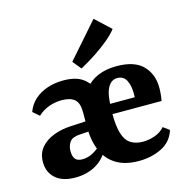

<svg xmlns="http://www.w3.org/2000/svg" viewBox="-101 -765 854 873"><g transform="rotate(-15 326.0 -329.0)"><path d="M448 10Q383 10 341 -16Q299 -42 279 -89.5Q259 -137 259 -201Q259 -305 309 -369Q359 -433 460 -433Q544 -433 583.5 -392.5Q623 -352 623 -288Q623 -274 621.5 -257.5Q620 -241 617 -227H343V-275H504Q504 -280 504 -284.5Q504 -289 504 -294Q504 -331 491 -355.5Q478 -380 449 -380Q419 -380 402.5 -347Q386 -314 386 -228Q386 -171 396.5 -136Q407 -101 430 -85.5Q453 -70 488 -70Q517 -70 545 -80Q573 -90 591 -111L620 -90Q604 -38 556 -14Q508 10 448 10ZM259 -190V-271Q259 -314 239 -331Q219 -348 179 -348Q148 -348 118.5 -337.5Q89 -327 66 -305L36 -331Q48 -364 73 -386.5Q98 -409 133 -421Q168 -433 209 -433Q267 -433 299.5 -410Q332 -387 346.5 -345.5Q361 -304 364 -247ZM149 8Q89 8 56.5 -21Q24 -50 24 -98Q24 -138 46.5 -165Q69 -192 106.5 -206.5Q144 -221 187 -223L281 -228V-180L219 -176Q183 -174 170.5 -156Q158 -138 158 -114Q158 -89 168 -76.5Q178 -64 201 -64Q227 -64 250.5 -76.5Q274 -89 294 -109L309 -84Q289 -41 247 -16.5Q205 8 149 8ZM271 -504 415 -668 487 -601Q469 -578 440 -554Q411 -530 376 -507Q341 -484 304 -464Z"/></g></svg>

Font: Rasa
Style: Bold
Weight: 700
Designer: Anna Giedrys (Yrsa+Rasa design), David Brezina (Yrsa art-direction, Rasa art-direction, design)
Foundry: Rosetta Type Foundry
Version: Version 2.004